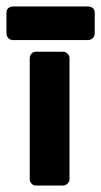

<svg xmlns="http://www.w3.org/2000/svg" viewBox="-32 -574 313 594"><path d="M163 -414Q171 -414 177 -408Q183 -402 183 -394V-20Q183 -12 177 -6Q171 0 163 0H78Q71 0 65.5 -6Q60 -12 60 -20V-394Q60 -402 65.5 -408Q71 -414 78 -414ZM240 -554Q249 -554 255 -549Q261 -544 261 -535V-471Q261 -462 255 -456Q249 -450 240 -450H9Q0 -450 -6 -456Q-12 -462 -12 -471V-535Q-12 -544 -6 -549Q0 -554 9 -554Z"/></svg>

Font: Stadtwerke
Style: Bold
Weight: 700
Designer: Santiago Orozco
Foundry: Typemade
Version: Version 1.003